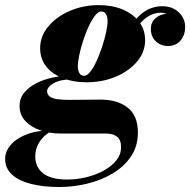

<svg xmlns="http://www.w3.org/2000/svg" viewBox="-94 -490 762 770"><path d="M143.5 260Q79 260 30 247.5Q-19 235 -46.2 209.8Q-73.5 184.5 -73.5 146.5Q-73.5 124.5 -60.8 104.2Q-48 84 -24.8 68.2Q-1.5 52.5 29.5 43.2Q60.5 34 97.5 34H118Q99.5 41.5 83.5 56.2Q67.5 71 57.5 91.5Q47.5 112 47.5 137.5Q47.5 180.5 79 205.2Q110.5 230 174.5 230Q213.5 230 252 220.8Q290.5 211.5 322 194.2Q353.5 177 372.5 153.2Q391.5 129.5 391.5 100Q391.5 70.5 375.2 58Q359 45.5 330.5 45.5Q321 45.5 302 45.5Q283 45.5 259.8 45.5Q236.5 45.5 214 45.5Q191.5 45.5 174 45.5Q156.5 45.5 150 45.5Q105 45.5 67.5 32.5Q30 19.5 7.2 -5.2Q-15.5 -30 -15.5 -65Q-15.5 -95.5 3 -118.2Q21.5 -141 52.2 -156.5Q83 -172 120 -179.5Q157 -187 194.5 -187L193.5 -171.5Q147 -171.5 121 -156.2Q95 -141 95 -124Q95 -110 106.5 -102.2Q118 -94.5 137.5 -92Q157 -89.5 180.5 -89.5Q198 -89.5 223.2 -89.8Q248.5 -90 273 -90.2Q297.5 -90.5 311.5 -90.5Q376 -90.5 417.5 -58.8Q459 -27 459 42Q459 96.5 431.2 137.5Q403.5 178.5 357.5 205.8Q311.5 233 255.8 246.5Q200 260 143.5 260ZM252.5 -160Q199.5 -160 157.5 -176.5Q115.5 -193 91.2 -223.5Q67 -254 67 -296.5Q67 -344.5 99.5 -383.8Q132 -423 185.8 -446.2Q239.5 -469.5 302.5 -469.5Q356 -469.5 397.8 -452Q439.5 -434.5 463.8 -402.8Q488 -371 488 -328.5Q488 -281 455.5 -242.8Q423 -204.5 369.8 -182.2Q316.5 -160 252.5 -160ZM243.5 -186Q255.5 -186 268.5 -202.8Q281.5 -219.5 293.8 -246.5Q306 -273.5 316 -303.8Q326 -334 331.8 -361.5Q337.5 -389 337.5 -406.5Q337.5 -422 331.2 -433Q325 -444 311.5 -444Q300 -444 286.8 -427Q273.5 -410 261.2 -383.2Q249 -356.5 239.2 -326.2Q229.5 -296 223.8 -268.5Q218 -241 218 -224Q218 -208 224.2 -197Q230.5 -186 243.5 -186ZM558 -465Q597 -465 622.8 -440.8Q648.5 -416.5 648.5 -381.5Q648.5 -350 630.2 -327.8Q612 -305.5 579.5 -305.5Q550.5 -305.5 530.8 -324.5Q511 -343.5 511 -374.5Q511 -400.5 529 -416.2Q547 -432 570.5 -434.5Q578 -433.5 584.2 -429Q590.5 -424.5 594 -417Q588.5 -426.5 576.8 -432.8Q565 -439 551 -439Q528 -439 507 -428Q486 -417 467.5 -395.8Q449 -374.5 434 -344L415 -354.5Q441.5 -410 476.8 -437.5Q512 -465 558 -465Z"/></svg>

Font: Bodoni Moda 9pt ExtraBold
Style: Italic
Weight: 800
Italic angle: -13°
Designer: Owen Earl
Foundry: indestructible type
Version: Version 2.004